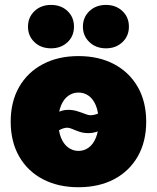

<svg xmlns="http://www.w3.org/2000/svg" viewBox="-20 -766 651 797"><path d="M305.7 11.2Q221.2 11.2 157.7 -22.2Q94.2 -55.7 59.3 -116.9Q24.4 -178.2 24.4 -260.7Q24.4 -343.8 59.3 -404.8Q94.2 -465.8 157.7 -499.5Q221.2 -533.2 305.7 -533.2Q390.6 -533.2 453.9 -499.5Q517.1 -465.8 552 -404.8Q586.9 -343.8 586.9 -260.7Q586.9 -178.2 552 -116.9Q517.1 -55.7 453.9 -22.2Q390.6 11.2 305.7 11.2ZM305.7 -139.6Q329.6 -139.6 348.4 -153.6Q367.2 -167.5 378.2 -194.6Q389.2 -221.7 389.2 -261.2Q389.2 -300.8 378.2 -327.6Q367.2 -354.5 348.4 -368.2Q329.6 -381.8 305.7 -381.8Q282.2 -381.8 263.2 -368.2Q244.1 -354.5 233.2 -327.6Q222.2 -300.8 222.2 -261.2Q222.2 -221.7 233.2 -194.6Q244.1 -167.5 263.2 -153.6Q282.2 -139.6 305.7 -139.6ZM185.1 -188.5 142.6 -225.1Q182.6 -277.3 209 -293.7Q235.4 -310.1 262.2 -310.1Q282.7 -310.1 300.8 -304.4Q318.8 -298.8 332.8 -293.2Q346.7 -287.6 355.5 -287.6Q369.6 -287.6 388.4 -294.9Q407.2 -302.2 420.4 -335.9L467.8 -303.2Q431.6 -249.5 405.8 -231.4Q379.9 -213.4 347.7 -213.4Q326.7 -213.4 310.1 -219Q293.5 -224.6 281 -230.2Q268.6 -235.8 258.3 -235.8Q244.1 -235.8 225.6 -225.6Q207 -215.3 185.1 -188.5ZM419.9 -565.4Q378.4 -565.4 351.3 -591.1Q324.2 -616.7 324.2 -655.3Q324.2 -694.3 351.3 -720Q378.4 -745.6 419.9 -745.6Q460.9 -745.6 488 -720.2Q515.1 -694.8 515.1 -655.3Q515.1 -616.2 488 -590.8Q460.9 -565.4 419.9 -565.4ZM191.9 -565.4Q149.9 -565.4 123 -591.1Q96.2 -616.7 96.2 -655.3Q96.2 -694.3 123.3 -720Q150.4 -745.6 191.9 -745.6Q233.4 -745.6 260.3 -720.2Q287.1 -694.8 287.1 -655.3Q287.1 -616.2 260.3 -590.8Q233.4 -565.4 191.9 -565.4Z"/></svg>

Font: Inter 28pt Black
Style: Regular
Weight: 900
Designer: Rasmus Andersson
Foundry: rsms
Version: Version 4.001;git-66647c0bb